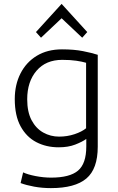

<svg xmlns="http://www.w3.org/2000/svg" viewBox="-20 -780 609 988"><path d="M242 188Q197 188 156 180.5Q115 173 86 162L99 107Q122 118 163 126Q204 134 243 134Q339 134 381.5 98Q424 62 424 -26V-65Q403 -50 367 -36Q331 -22 282 -22Q218 -22 167 -48.5Q116 -75 86 -130Q56 -185 56 -270Q56 -344 85.5 -402Q115 -460 169.5 -493Q224 -526 299 -526Q361 -526 406.5 -517Q452 -508 483 -498V-25Q483 89 424.5 138.5Q366 188 242 188ZM284 -77Q326 -77 363.5 -89.5Q401 -102 423 -120V-457Q403 -463 372.5 -467.5Q342 -472 300 -472Q216 -472 168 -416Q120 -360 120 -269Q120 -204 142.5 -161.5Q165 -119 202.5 -98Q240 -77 284 -77ZM191 -586 165 -615 297 -760 429 -615 403 -586 297 -686Z"/></svg>

Font: Ubuntu Sans Light
Style: Regular
Weight: 300
Designer: Dalton Maag Ltd
Foundry: Dalton Maag Ltd
Version: Version 1.006; ttfautohint (v1.8.4.7-5d5b)